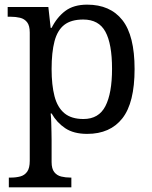

<svg xmlns="http://www.w3.org/2000/svg" viewBox="-20 -566 654 826"><path d="M18 240V198H26Q49 198 67.5 193Q86 188 97 172.5Q108 157 108 126V-426Q108 -456 96.5 -470.5Q85 -485 66.5 -489.5Q48 -494 26 -494H13V-536H188L198 -446H202Q225 -492 261 -519Q297 -546 355 -546Q454 -546 506.5 -479.5Q559 -413 559 -269Q559 -124 506.5 -57Q454 10 355 10Q297 10 260.5 -14.5Q224 -39 202 -78H198Q200 -59 200.5 -37.5Q201 -16 201.5 3Q202 22 202 35V131Q202 160 213.5 174.5Q225 189 243.5 193.5Q262 198 284 198H287V240ZM339 -54Q405 -54 433.5 -109.5Q462 -165 462 -270Q462 -377 433.5 -429.5Q405 -482 338 -482Q286 -482 256.5 -459Q227 -436 214.5 -388.5Q202 -341 202 -269Q202 -200 214.5 -152Q227 -104 257 -79Q287 -54 339 -54Z"/></svg>

Font: Noto Serif Tibetan
Style: Regular
Weight: 400
Designer: Monotype Design Team
Foundry: Monotype Imaging Inc.
Version: Version 2.103